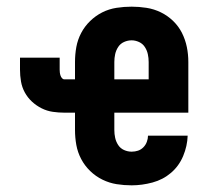

<svg xmlns="http://www.w3.org/2000/svg" viewBox="-20 -548 640 576"><path d="M375 8Q352 8 330 4.5Q308 1 287.5 -9Q267 -19 250.5 -35Q234 -51 223.5 -71Q213 -91 209 -113Q205 -135 205 -158V-210H173Q156 -210 138.5 -212.5Q121 -215 105 -223Q89 -231 76 -243Q63 -255 54.5 -270.5Q46 -286 43 -303.5Q40 -321 40 -339V-375H159V-339Q159 -335 159.5 -330.5Q160 -326 161.5 -321.5Q163 -317 166 -313.5Q169 -310 173 -310H205V-362Q205 -385 209 -407Q213 -429 223.5 -449Q234 -469 250.5 -485Q267 -501 287 -511Q307 -521 329.5 -524.5Q352 -528 375 -528Q397 -528 419.5 -524.5Q442 -521 462.5 -511Q483 -501 499.5 -485Q516 -469 526 -449Q536 -429 540.5 -407Q545 -385 545 -362V-210H323V-158Q323 -146 325.5 -134.5Q328 -123 334.5 -113Q341 -103 352 -98Q363 -93 375 -93Q385 -93 394 -96Q403 -99 410 -106Q417 -113 420.5 -122.5Q424 -132 424 -141H543Q542 -110 529.5 -80Q517 -50 493 -29.5Q469 -9 437.5 -0.5Q406 8 375 8ZM323 -310H426V-362Q426 -374 423.5 -385.5Q421 -397 414.5 -407Q408 -417 397 -422Q386 -427 375 -427Q363 -427 352 -422Q341 -417 334.5 -407Q328 -397 325.5 -385.5Q323 -374 323 -362Z"/></svg>

Font: Iosevka Fixed Extended
Style: Bold
Weight: 700
Width: 7
Monospace: yes
Designer: Belleve Invis
Foundry: Belleve Invis
Version: Version 24.1.1; ttfautohint (v1.8.4)